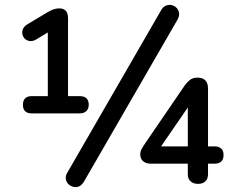

<svg xmlns="http://www.w3.org/2000/svg" viewBox="-20 -742 942 779"><path d="M109 -282Q73 -282 73 -317Q73 -334 82 -343Q91 -352 109 -352H174V-632H210L127 -582Q110 -572 95.5 -576.5Q81 -581 74.5 -593Q68 -605 71.5 -619.5Q75 -634 92 -644L174 -693Q186 -700 197 -704Q208 -708 220 -708Q232 -708 240 -703.5Q248 -699 252 -690.5Q256 -682 256 -670V-352H303Q340 -352 340 -317Q340 -301 330.5 -291.5Q321 -282 303 -282ZM320 -4Q311 10 300 14.5Q289 19 277.5 16Q266 13 257.5 5Q249 -3 247 -16Q245 -29 254 -43L634 -701Q642 -715 654 -719.5Q666 -724 677.5 -721Q689 -718 697 -709.5Q705 -701 706.5 -688.5Q708 -676 700 -662ZM784 4Q764 4 753 -6.5Q742 -17 742 -35V-78H591Q571 -78 560 -88.5Q549 -99 549 -115Q549 -127 555 -138Q561 -149 570 -162L732 -399Q737 -406 749 -416.5Q761 -427 782 -427Q803 -427 813.5 -415.5Q824 -404 824 -383V-148H853Q867 -148 877 -139.5Q887 -131 887 -114Q887 -94 877 -86Q867 -78 853 -78H824V-35Q824 -17 813.5 -6.5Q803 4 784 4ZM742 -148V-335H762L621 -130V-148Z"/></svg>

Font: Nunito SemiBold
Style: Regular
Weight: 600
Designer: Vernon Adams
Foundry: Vernon Adams
Version: Version 3.602